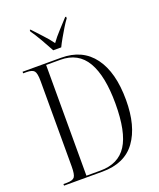

<svg xmlns="http://www.w3.org/2000/svg" viewBox="-167 -1031 934 1131"><g transform="rotate(-20 300.0 -465.5)"><path d="M35 0V-10H57Q93 -10 104.5 -25Q116 -40 116 -91V-626Q116 -675 104 -689.5Q92 -704 56 -704H35V-714H276Q410 -714 480.5 -618.5Q551 -523 551 -350Q551 -186 483.5 -93Q416 0 276 0ZM267 -10Q380 -10 432.5 -91.5Q485 -173 485 -351Q485 -524 432.5 -614Q380 -704 268 -704H179V-10ZM248 -771Q230 -805 205 -848.5Q180 -892 159 -921V-931H164Q192 -900 221 -869.5Q250 -839 273 -807Q296 -839 324.5 -869.5Q353 -900 381 -931H387V-921Q372 -901 356 -874.5Q340 -848 324.5 -821Q309 -794 298 -771Z"/></g></svg>

Font: Noto Serif Display Condensed Light
Style: Regular
Weight: 300
Width: 3
Designer: Monotype Design Team
Foundry: Monotype Imaging Inc.
Version: Version 2.009